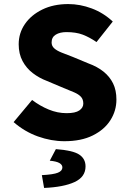

<svg xmlns="http://www.w3.org/2000/svg" viewBox="-20 -683 640 945"><path d="M297 12Q232 12 166.5 -11.5Q101 -35 47 -82L138 -191Q176 -162 219.5 -144Q263 -126 308 -126Q351 -126 370.5 -139.5Q390 -153 390 -173Q390 -194 378.5 -206.5Q367 -219 345 -228.5Q323 -238 293 -250L210 -285Q173 -299 141.5 -323Q110 -347 91 -382.5Q72 -418 72 -465Q72 -520 102.5 -564.5Q133 -609 188 -636Q243 -663 316 -663Q374 -663 431.5 -641.5Q489 -620 535 -577L455 -476Q420 -500 387 -512.5Q354 -525 307 -525Q275 -525 254.5 -512.5Q234 -500 234 -474Q234 -457 246.5 -445.5Q259 -434 282.5 -424.5Q306 -415 338 -403L415 -371Q459 -355 489.5 -330.5Q520 -306 536.5 -272.5Q553 -239 553 -193Q553 -138 523.5 -91.5Q494 -45 437 -16.5Q380 12 297 12ZM197 242 186 179Q243 176 265 167Q287 158 287 141Q287 128 272.5 119.5Q258 111 225 108L255 51Q338 57 369.5 77.5Q401 98 401 136Q401 188 347 213Q293 238 197 242Z"/></svg>

Font: Source Code Pro ExtraLight ExtraBold
Style: Regular
Weight: 800
Monospace: yes
Version: Version 1.018;hotconv 1.0.116;makeotfexe 2.5.65601